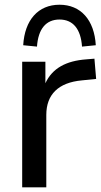

<svg xmlns="http://www.w3.org/2000/svg" viewBox="-20 -804 434 824"><path d="M178.7 0V-311C178.7 -398.4 230.5 -449.7 331.1 -459L392.6 -465.3L385.3 -552.2L350.6 -549.3C263.7 -543 204.6 -511.2 174.8 -446.8V-539.1H75.2V0ZM138.7 -604C144 -680.2 177.7 -720.2 235.4 -720.2C293 -720.2 326.7 -680.2 332 -604L391.1 -609.9C384.8 -718.3 326.7 -783.7 235.4 -783.7C144 -783.7 85.9 -718.3 79.6 -609.9Z"/></svg>

Font: Winston
Style: Regular
Weight: 400
Designer: Vernon Adams, Kim Jin-seong, David Berlow, Cristiano Sobral
Foundry: The Winston Project Authors
Version: Version 3.004